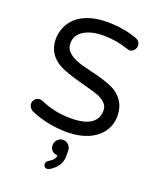

<svg xmlns="http://www.w3.org/2000/svg" viewBox="-170 -792 942 1150"><g transform="rotate(20 301.0 -217.0)"><path d="M77.1 -36.1Q65.4 -41 57.1 -52.7Q48.8 -64.5 48.8 -77.1Q48.8 -94.7 60.5 -106.9Q72.3 -119.1 89.8 -119.1Q100.6 -119.1 108.4 -115.2Q199.2 -75.2 300.8 -75.2Q470.7 -75.2 470.7 -186.5Q470.7 -215.8 449.2 -234.4Q429.7 -252.9 400.4 -263.7Q371.1 -274.4 303.7 -292Q226.6 -311.5 175.8 -332Q116.2 -354.5 85.9 -395Q55.7 -435.5 55.7 -491.2Q55.7 -546.9 85 -593.8Q115.2 -641.6 174.3 -667Q233.4 -692.4 309.6 -692.4Q417 -692.4 503.9 -660.2Q532.2 -649.4 532.2 -620.1Q532.2 -604.5 520.5 -591.3Q508.8 -578.1 492.2 -578.1Q485.4 -578.1 476.6 -582Q400.4 -608.4 319.3 -608.4Q241.2 -608.4 193.8 -579.1Q146.5 -549.8 146.5 -498Q146.5 -462.9 169.9 -442.4Q191.4 -421.9 223.6 -409.2Q255.9 -396.5 320.3 -381.8Q402.3 -362.3 445.3 -344.7Q497.1 -325.2 528.8 -284.2Q560.5 -243.2 560.5 -180.7Q560.5 -127 529.3 -82Q497.1 -37.1 439.9 -13.2Q382.8 10.7 309.6 10.7Q185.5 10.7 77.1 -36.1ZM249 234.4Q249 221.7 260.7 212.9Q283.2 199.2 293 187.5Q302.7 175.8 302.7 160.2Q282.2 160.2 268.6 147Q254.9 133.8 254.9 112.3Q254.9 91.8 269.5 76.7Q284.2 61.5 304.7 61.5Q326.2 61.5 340.3 76.7Q354.5 91.8 354.5 114.3V146.5Q354.5 212.9 288.1 252.9Q278.3 257.8 271.5 257.8Q261.7 257.8 255.4 251Q249 244.1 249 234.4Z"/></g></svg>

Font: jf-openhuninn-1.0
Style: Regular
Weight: 400
Designer: [Kosugi Maru]
      Designed by Motoya company      

      [Varela Round]
      Joe Prince(Latin component); Avraham Co
Foundry: justfont CO.,LTD.
Version: 1.0